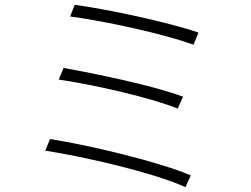

<svg xmlns="http://www.w3.org/2000/svg" viewBox="-20 -762 1040 794"><path d="M289 -742 270 -694C406 -676 656 -623 780 -577L801 -627C675 -671 418 -725 289 -742ZM243 -481 223 -433C361 -413 598 -360 715 -313L737 -362C612 -409 376 -457 243 -481ZM187 -187 167 -139C329 -114 616 -48 747 12L769 -37C633 -94 352 -161 187 -187Z"/></svg>

Font: Noto Sans JP Light
Style: Regular
Weight: 300
Designer: Ryoko NISHIZUKA (kana & ideographs); Paul D. Hunt (Latin, Greek & Cyrillic); Wenlong ZHANG (bopomofo); Sandoll Communica
Foundry: Adobe Systems Incorporated
Version: Version 1.004;PS 1.004;hotconv 1.0.82;makeotf.lib2.5.63406